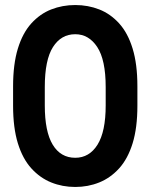

<svg xmlns="http://www.w3.org/2000/svg" viewBox="-20 -732 597 763"><path d="M32 -312Q32 -224 51 -162.5Q70 -101 104.5 -63Q139 -25 183.5 -7Q228 11 279 11Q330 11 374.5 -7Q419 -25 453.5 -63Q488 -101 507 -162.5Q526 -224 526 -312V-389Q526 -477 507 -539Q488 -601 453.5 -639Q419 -677 374.5 -694.5Q330 -712 279 -712Q228 -712 183.5 -694.5Q139 -677 104.5 -639Q70 -601 51 -539Q32 -477 32 -389ZM158 -313V-386Q158 -494 190.5 -545Q223 -596 279 -596Q333 -596 366.5 -545Q400 -494 400 -386V-313Q400 -209 367.5 -157Q335 -105 279 -105Q221 -105 189.5 -157Q158 -209 158 -313Z"/></svg>

Font: Phudu Medium
Style: Regular
Weight: 500
Version: Version 1.005;gftools[0.9.23]